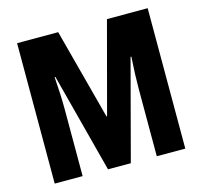

<svg xmlns="http://www.w3.org/2000/svg" viewBox="-103 -828 995 943"><g transform="rotate(-15 394.0 -357.0)"><path d="M333 0 201 -505H197Q204 -408 204 -341V0H62V-714H271L393 -253H396L519 -714H726V0H581V-343Q581 -379 582.5 -418.5Q584 -458 587 -505H583L449 0Z"/></g></svg>

Font: Noto Sans ExtraCondensed ExtraBold
Style: Regular
Weight: 800
Width: 2
Designer: Monotype Design Team
Foundry: Monotype Imaging Inc.
Version: Version 2.013; ttfautohint (v1.8.4.7-5d5b)